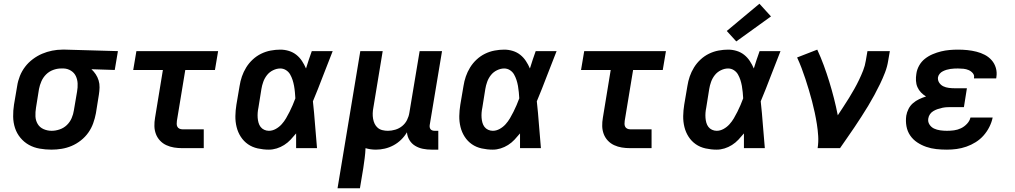

<svg xmlns="http://www.w3.org/2000/svg" viewBox="-20 -794 5440 1029"><path d="M256 8Q224 8 192.5 2.5Q161 -3 135 -17.5Q109 -32 89.5 -55.5Q70 -79 60.5 -108Q51 -137 50.5 -169Q50 -201 55 -233L72 -333Q76 -360 86.5 -386.5Q97 -413 114.5 -436Q132 -459 156 -477Q180 -495 206 -506Q232 -517 259.5 -522.5Q287 -528 314 -528Q318 -528 322.5 -528Q327 -528 331 -528L612 -520L595 -419L470 -423Q483 -411 493 -396Q503 -381 508.5 -363Q514 -345 513.5 -325.5Q513 -306 510 -287L494 -187Q489 -160 479.5 -133.5Q470 -107 453.5 -83.5Q437 -60 413.5 -41.5Q390 -23 364 -12Q338 -1 310.5 3.5Q283 8 256 8Q256 8 256 8Q256 8 256 8ZM257 -93Q278 -93 300 -100.5Q322 -108 338.5 -124Q355 -140 364 -161Q373 -182 376 -203L393 -303Q397 -325 396 -346.5Q395 -368 386.5 -386Q378 -404 360.5 -415Q343 -426 322 -427H314Q313 -427 311 -427Q309 -427 307 -427Q286 -427 264.5 -419Q243 -411 227 -395Q211 -379 202 -358.5Q193 -338 189 -317L173 -217Q169 -193 170 -170.5Q171 -148 182 -129.5Q193 -111 213.5 -102Q234 -93 257 -93Z M957 0Q934 0 912.5 -3.5Q891 -7 871.5 -16Q852 -25 837.5 -40.5Q823 -56 815.5 -76Q808 -96 807.5 -118Q807 -140 811 -163L853 -419H694L711 -520H1149L1132 -419H973L928 -146Q927 -138 927 -130Q927 -122 930.5 -115Q934 -108 941.5 -104.5Q949 -101 957 -101H1072V0Z M1421 8Q1391 8 1361.5 1.5Q1332 -5 1309 -21Q1286 -37 1270.5 -61Q1255 -85 1248 -113.5Q1241 -142 1241.5 -172Q1242 -202 1247 -233L1264 -333Q1268 -359 1276.5 -384Q1285 -409 1299.5 -432.5Q1314 -456 1334.5 -475Q1355 -494 1379.5 -506Q1404 -518 1430.5 -523Q1457 -528 1482 -528Q1506 -528 1528.5 -521Q1551 -514 1568.5 -500Q1586 -486 1598.5 -467Q1611 -448 1620 -427Q1627 -451 1635 -474Q1643 -497 1651 -520H1763Q1736 -453 1710.5 -385.5Q1685 -318 1657 -251Q1664 -188 1668.5 -125.5Q1673 -63 1679 0H1567Q1567 -20 1567 -40Q1567 -60 1567 -79Q1553 -62 1537.5 -45.5Q1522 -29 1503 -17Q1484 -5 1463 1.5Q1442 8 1421 8ZM1421 -93Q1440 -93 1458 -103Q1476 -113 1489.5 -128Q1503 -143 1513 -160Q1523 -177 1532 -195Q1541 -213 1548.5 -230.5Q1556 -248 1563 -267Q1562 -283 1560.5 -300Q1559 -317 1556 -333.5Q1553 -350 1548 -365.5Q1543 -381 1535 -395Q1527 -409 1513 -418Q1499 -427 1482 -427Q1463 -427 1443.5 -417.5Q1424 -408 1411 -391.5Q1398 -375 1391 -355.5Q1384 -336 1381 -317L1365 -217Q1362 -203 1361 -189.5Q1360 -176 1361 -162.5Q1362 -149 1365.5 -136.5Q1369 -124 1376.5 -114Q1384 -104 1396 -98.5Q1408 -93 1421 -93Z M1789 215 1911 -520H2031L1981 -217Q1978 -202 1977.5 -187Q1977 -172 1979.5 -157.5Q1982 -143 1988 -130.5Q1994 -118 2004.5 -109Q2015 -100 2029.5 -96.5Q2044 -93 2059 -93Q2078 -93 2098.5 -99Q2119 -105 2135.5 -118.5Q2152 -132 2161.5 -151Q2171 -170 2174 -190L2229 -520H2349L2283 -124Q2282 -118 2283 -112Q2284 -106 2287.5 -101.5Q2291 -97 2297 -95Q2303 -93 2310 -93H2329V8H2293Q2269 8 2246.5 3.5Q2224 -1 2205 -12.5Q2186 -24 2174.5 -43Q2163 -62 2161 -85Q2148 -63 2129.5 -45Q2111 -27 2088.5 -15Q2066 -3 2042 2.5Q2018 8 1995 8Q1980 8 1966 6Q1952 4 1939 0Q1938 26 1934.5 53Q1931 80 1927 107L1909 215Z M2621 8Q2591 8 2561.5 1.5Q2532 -5 2509 -21Q2486 -37 2470.5 -61Q2455 -85 2448 -113.5Q2441 -142 2441.5 -172Q2442 -202 2447 -233L2464 -333Q2468 -359 2476.5 -384Q2485 -409 2499.5 -432.5Q2514 -456 2534.5 -475Q2555 -494 2579.5 -506Q2604 -518 2630.5 -523Q2657 -528 2682 -528Q2706 -528 2728.5 -521Q2751 -514 2768.5 -500Q2786 -486 2798.5 -467Q2811 -448 2820 -427Q2827 -451 2835 -474Q2843 -497 2851 -520H2963Q2936 -453 2910.5 -385.5Q2885 -318 2857 -251Q2864 -188 2868.5 -125.5Q2873 -63 2879 0H2767Q2767 -20 2767 -40Q2767 -60 2767 -79Q2753 -62 2737.5 -45.5Q2722 -29 2703 -17Q2684 -5 2663 1.5Q2642 8 2621 8ZM2621 -93Q2640 -93 2658 -103Q2676 -113 2689.5 -128Q2703 -143 2713 -160Q2723 -177 2732 -195Q2741 -213 2748.5 -230.5Q2756 -248 2763 -267Q2762 -283 2760.5 -300Q2759 -317 2756 -333.5Q2753 -350 2748 -365.5Q2743 -381 2735 -395Q2727 -409 2713 -418Q2699 -427 2682 -427Q2663 -427 2643.5 -417.5Q2624 -408 2611 -391.5Q2598 -375 2591 -355.5Q2584 -336 2581 -317L2565 -217Q2562 -203 2561 -189.5Q2560 -176 2561 -162.5Q2562 -149 2565.5 -136.5Q2569 -124 2576.5 -114Q2584 -104 2596 -98.5Q2608 -93 2621 -93Z M3357 0Q3334 0 3312.5 -3.5Q3291 -7 3271.5 -16Q3252 -25 3237.5 -40.5Q3223 -56 3215.5 -76Q3208 -96 3207.5 -118Q3207 -140 3211 -163L3253 -419H3094L3111 -520H3549L3532 -419H3373L3328 -146Q3327 -138 3327 -130Q3327 -122 3330.5 -115Q3334 -108 3341.5 -104.5Q3349 -101 3357 -101H3472V0Z M3821 8Q3791 8 3761.5 1.5Q3732 -5 3709 -21Q3686 -37 3670.5 -61Q3655 -85 3648 -113.5Q3641 -142 3641.5 -172Q3642 -202 3647 -233L3664 -333Q3668 -359 3676.5 -384Q3685 -409 3699.5 -432.5Q3714 -456 3734.5 -475Q3755 -494 3779.5 -506Q3804 -518 3830.5 -523Q3857 -528 3882 -528Q3906 -528 3928.5 -521Q3951 -514 3968.5 -500Q3986 -486 3998.5 -467Q4011 -448 4020 -427Q4027 -451 4035 -474Q4043 -497 4051 -520H4163Q4136 -453 4110.5 -385.5Q4085 -318 4057 -251Q4064 -188 4068.5 -125.5Q4073 -63 4079 0H3967Q3967 -20 3967 -40Q3967 -60 3967 -79Q3953 -62 3937.5 -45.5Q3922 -29 3903 -17Q3884 -5 3863 1.5Q3842 8 3821 8ZM3821 -93Q3840 -93 3858 -103Q3876 -113 3889.5 -128Q3903 -143 3913 -160Q3923 -177 3932 -195Q3941 -213 3948.5 -230.5Q3956 -248 3963 -267Q3962 -283 3960.5 -300Q3959 -317 3956 -333.5Q3953 -350 3948 -365.5Q3943 -381 3935 -395Q3927 -409 3913 -418Q3899 -427 3882 -427Q3863 -427 3843.5 -417.5Q3824 -408 3811 -391.5Q3798 -375 3791 -355.5Q3784 -336 3781 -317L3765 -217Q3762 -203 3761 -189.5Q3760 -176 3761 -162.5Q3762 -149 3765.5 -136.5Q3769 -124 3776.5 -114Q3784 -104 3796 -98.5Q3808 -93 3821 -93ZM3926 -572 3875 -628 4050 -774 4112 -706Z M4362 0Q4367 -33 4365 -65Q4363 -97 4358 -128.5Q4353 -160 4346.5 -190.5Q4340 -221 4332 -251.5Q4324 -282 4315 -312Q4306 -342 4296.5 -371Q4287 -400 4276 -429Q4265 -458 4252 -486L4360 -528Q4379 -487 4395 -443.5Q4411 -400 4424.5 -356Q4438 -312 4449.5 -267Q4461 -222 4470 -176Q4485 -199 4500.5 -222.5Q4516 -246 4530.5 -269.5Q4545 -293 4558.5 -317Q4572 -341 4584 -366Q4596 -391 4606 -416.5Q4616 -442 4620 -468L4629 -520H4749L4740 -468Q4735 -436 4723 -405Q4711 -374 4696.5 -344Q4682 -314 4666 -284.5Q4650 -255 4632.5 -226Q4615 -197 4596.5 -168.5Q4578 -140 4559 -111.5Q4540 -83 4520.5 -55.5Q4501 -28 4482 0Z M5055 8Q5026 8 4998 5Q4970 2 4944 -7Q4918 -16 4895.5 -31Q4873 -46 4858 -68Q4843 -90 4838 -117.5Q4833 -145 4837 -174Q4840 -192 4849 -210Q4858 -228 4873 -241Q4888 -254 4906 -262.5Q4924 -271 4943 -277Q4928 -286 4916 -298.5Q4904 -311 4897 -327Q4890 -343 4889 -361.5Q4888 -380 4891 -398Q4894 -421 4906 -442.5Q4918 -464 4937 -479Q4956 -494 4978.5 -503.5Q5001 -513 5023.5 -518.5Q5046 -524 5069 -526Q5092 -528 5114 -528Q5140 -528 5164.5 -525.5Q5189 -523 5213 -517Q5237 -511 5258 -500Q5279 -489 5294.5 -471.5Q5310 -454 5317 -430.5Q5324 -407 5320 -381Q5320 -379 5319.5 -377.5Q5319 -376 5319 -374H5200Q5200 -375 5200 -375.5Q5200 -376 5200 -376Q5203 -391 5193.5 -402Q5184 -413 5171 -418.5Q5158 -424 5143.5 -425.5Q5129 -427 5114 -427Q5104 -427 5094 -426.5Q5084 -426 5073.5 -424.5Q5063 -423 5053 -420Q5043 -417 5033 -412Q5023 -407 5016 -398.5Q5009 -390 5007 -380Q5005 -364 5013.5 -351Q5022 -338 5035.5 -331.5Q5049 -325 5065 -323Q5081 -321 5097 -321H5162L5146 -220H5080Q5068 -220 5056 -219.5Q5044 -219 5031.5 -216.5Q5019 -214 5007 -210Q4995 -206 4983.5 -199.5Q4972 -193 4964.5 -182.5Q4957 -172 4955 -159Q4952 -141 4961.5 -126.5Q4971 -112 4986 -105Q5001 -98 5019 -95.5Q5037 -93 5055 -93Q5074 -93 5093 -95.5Q5112 -98 5130 -106.5Q5148 -115 5162.5 -130.5Q5177 -146 5181 -164H5300Q5295 -139 5282.5 -114Q5270 -89 5251.5 -68Q5233 -47 5209 -32Q5185 -17 5159 -8Q5133 1 5107 4.5Q5081 8 5055 8Z"/></svg>

Font: Iosevka SS04 Extended Oblique
Style: Bold
Weight: 700
Width: 7
Italic angle: -9°
Monospace: yes
Designer: Belleve Invis
Foundry: Belleve Invis
Version: Version 19.0.0; ttfautohint (v1.8.4)